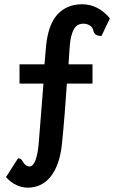

<svg xmlns="http://www.w3.org/2000/svg" viewBox="-20 -698 540 893"><path d="M452.1 -530.8Q435.5 -530.8 426.3 -536.6Q417 -542.5 414.1 -556.2Q410.2 -571.8 397.2 -579.8Q384.3 -587.9 366.2 -587.9Q355 -587.9 344.2 -583Q333.5 -578.1 325.2 -564.9Q316.9 -551.8 311 -528.1Q305.2 -504.4 303.2 -466.8L298.8 -398.9H410.2V-309.1H291Q288.6 -276.4 286.1 -241Q283.7 -205.6 280.8 -169.2Q277.8 -132.8 274.7 -97.2Q271.5 -61.5 268.1 -28.8Q262.7 23.4 248.8 61.8Q234.9 100.1 214.1 125.2Q193.4 150.4 166.7 162.6Q140.1 174.8 109.9 174.8Q82 174.8 56.4 162.8Q30.8 150.9 7.8 126L64 38.1Q75.2 39.1 79.1 43.7Q83 48.3 85.9 53.2Q91.3 63.5 99.4 69.8Q107.4 76.2 117.2 76.2Q134.3 76.2 145.3 46.4Q156.2 16.6 160.2 -33.2L182.1 -309.1H70.8V-398.9H187L193.8 -479Q203.1 -582.5 246.8 -630.4Q290.5 -678.2 361.8 -678.2Q436 -678.2 491.2 -612.8Z"/></svg>

Font: InconsolataGo
Style: Bold
Weight: 700
Designer: Raph Levien, Kirill Tkachev(cyreal.org)
Foundry: Raph Levien, Kirill Tkachev(cyreal.org)
Version: Version 1.015; ttfautohint (v0.92) -l 8 -r 50 -G 200 -x 14 -